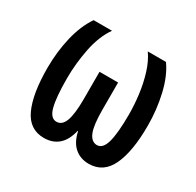

<svg xmlns="http://www.w3.org/2000/svg" viewBox="-124 -681 851 832"><g transform="rotate(30 301.0 -265.0)"><path d="M188 10Q115 10 82.5 -61Q50 -132 50 -261Q50 -342 67.5 -415.5Q85 -489 120 -540H212Q176 -489 161 -413.5Q146 -338 146 -264Q146 -170 158 -124Q170 -78 200 -78Q228 -78 241 -113Q254 -148 254 -223V-359H347V-223Q347 -147 360.5 -113Q374 -79 402 -78Q432 -78 444.5 -124Q457 -170 457 -263Q457 -310 450.5 -361Q444 -412 429.5 -459Q415 -506 391 -540H482Q517 -491 534.5 -416Q552 -341 552 -261Q552 -132 518.5 -61Q485 10 412 10Q371 10 342 -14.5Q313 -39 302 -90H300Q288 -39 259.5 -14.5Q231 10 188 10Z"/></g></svg>

Font: Noto Sans ExtraCondensed Medium
Style: Regular
Weight: 500
Width: 2
Designer: Monotype Design Team
Foundry: Monotype Imaging Inc.
Version: Version 2.013; ttfautohint (v1.8.4.7-5d5b)